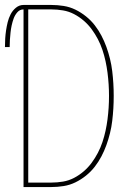

<svg xmlns="http://www.w3.org/2000/svg" viewBox="-23 -755 543 775"><path d="M72 0V-717Q57 -717 47 -705.5Q37 -694 32 -680Q27 -666 24 -652Q21 -638 19.5 -623.5Q18 -609 17 -594.5Q16 -580 16 -565H-3Q-3 -582 -2 -599Q-1 -616 1.5 -632.5Q4 -649 8 -665.5Q12 -682 20 -697.5Q28 -713 41.5 -724Q55 -735 72 -735H184Q209 -735 234 -731Q259 -727 281.5 -716Q304 -705 324 -689Q344 -673 359.5 -653Q375 -633 386.5 -611Q398 -589 406.5 -565.5Q415 -542 421 -517.5Q427 -493 430 -468Q433 -443 434.5 -418Q436 -393 436 -368Q436 -342 434.5 -317Q433 -292 430 -267Q427 -242 421 -217.5Q415 -193 406.5 -169.5Q398 -146 386.5 -124Q375 -102 359.5 -82Q344 -62 324 -46Q304 -30 281.5 -19Q259 -8 234 -4Q209 0 184 0ZM91 -18H184Q208 -18 231.5 -22Q255 -26 276 -37Q297 -48 315 -63.5Q333 -79 347 -98Q361 -117 372 -138Q383 -159 390.5 -181.5Q398 -204 403 -227Q408 -250 411 -273.5Q414 -297 415.5 -320.5Q417 -344 417 -368Q417 -391 415.5 -414.5Q414 -438 411 -461.5Q408 -485 403 -508Q398 -531 390.5 -553.5Q383 -576 372 -597Q361 -618 347 -637Q333 -656 315 -671.5Q297 -687 276 -698Q255 -709 231.5 -713Q208 -717 184 -717H91Z"/></svg>

Font: Zed Mono Thin
Style: Regular
Weight: 100
Monospace: yes
Designer: Belleve Invis
Foundry: Belleve Invis
Version: Version 1.0.0; ttfautohint (v1.8.4)